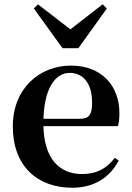

<svg xmlns="http://www.w3.org/2000/svg" viewBox="-20 -857 612 893"><path d="M316.2 16.2C415.4 16.2 489.6 -29.4 532.1 -109.9L514.2 -123.2C478.5 -75.9 432.1 -47.5 361.4 -47.5C257.6 -47.5 181.7 -117.3 181.7 -282.7C181.7 -444.8 236.5 -518 304.1 -518C367.5 -518 408.3 -468.1 408.3 -380.4C408.3 -325.7 395.6 -304.6 353.4 -304.6H98.1V-270.2H528.7C533.4 -288.1 535.4 -306.2 535.4 -330.9C535.4 -454.7 455.8 -551.9 309.4 -551.9C167.3 -551.9 39.6 -448.8 39.6 -268.8C39.6 -83.9 154.3 16.2 316.2 16.2ZM156.6 -836.7 137.2 -817.8 270.9 -632.7H344.4L477.1 -817.8L457 -836.7L270.6 -691.7H344.7Z"/></svg>

Font: Source Han Serif TW VF
Style: Regular
Weight: 250
Designer: Ryoko NISHIZUKA 西塚涼子 (kana & ideographs); Frank Grießhammer (Latin, Greek & Cyrillic); Wenlong ZHANG 张文龙 (bopomofo); San
Foundry: Adobe
Version: Version 2.002;hotconv 1.1.0;makeotfexe 2.6.0